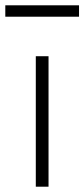

<svg xmlns="http://www.w3.org/2000/svg" viewBox="-38 -704 318 724"><path d="M97 0V-492H145V0ZM-18 -641V-684H260V-641Z"/></svg>

Font: Nunito Sans 7pt SemiCondensed ExtraLight
Style: Regular
Weight: 250
Width: 4
Designer: Vernon Adams
Foundry: Vernon Adams
Version: Version 3.101;gftools[0.9.27]